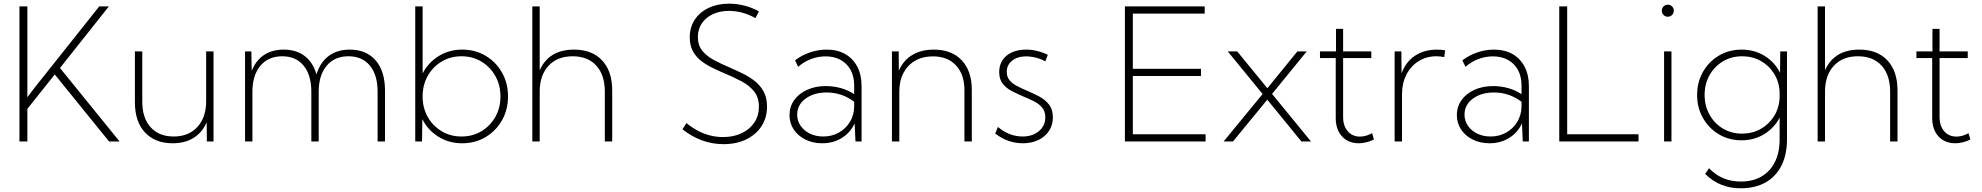

<svg xmlns="http://www.w3.org/2000/svg" viewBox="-20 -767 10745 1041"><path d="M128.4 0H85.4V-732.4H128.4V-239.7Q140.1 -255.4 150.4 -269Q160.6 -282.7 171.9 -296.9L518.1 -732.4H570.3L305.2 -398.4L628.4 0H571.3L276.9 -363.3L128.4 -176.8Z M1137.7 0H1101.6L1100.6 -104Q1076.7 -48.8 1029.8 -19.5Q982.9 9.8 916.5 9.8Q820.3 9.8 765.9 -49.1Q711.4 -107.9 711.4 -212.4V-488.3H751.5V-214.4Q751.5 -127 796.9 -76.9Q842.3 -26.9 921.9 -26.9Q1002.4 -26.9 1050 -78.6Q1097.7 -130.4 1097.7 -217.3V-488.3H1137.7Z M2067.4 0H2027.3V-270Q2027.3 -360.4 1985.6 -411.1Q1943.8 -461.9 1869.1 -461.9Q1793.9 -461.9 1751 -410.4Q1708 -358.9 1708 -270V0H1668V-270Q1668 -360.4 1626.2 -411.1Q1584.5 -461.9 1510.3 -461.9Q1435.1 -461.9 1391.8 -410.4Q1348.6 -358.9 1348.6 -270V0H1308.6V-488.3H1342.8L1344.7 -382.8Q1367.2 -439.5 1411.4 -468.8Q1455.6 -498 1518.1 -498Q1586.4 -498 1632.1 -463.1Q1677.7 -428.2 1695.8 -363.8Q1716.3 -429.7 1762.5 -463.9Q1808.6 -498 1876.5 -498Q1966.3 -498 2016.8 -439.5Q2067.4 -380.9 2067.4 -276.4Z M2268.1 0H2231.4V-732.4H2271.5V-369.1Q2301.3 -427.2 2357.9 -462.6Q2414.6 -498 2485.8 -498Q2556.6 -498 2612.8 -464.6Q2668.9 -431.2 2701.7 -373.8Q2734.4 -316.4 2734.4 -244.1Q2734.4 -172.4 2701.7 -114.7Q2668.9 -57.1 2612.8 -23.7Q2556.6 9.8 2485.8 9.8Q2413.6 9.8 2356.4 -26.1Q2299.3 -62 2270 -121.1ZM2482.4 -26.9Q2542.5 -26.9 2590.1 -55.4Q2637.7 -84 2665.5 -133.1Q2693.4 -182.1 2693.4 -244.1Q2693.4 -306.2 2665.5 -355.2Q2637.7 -404.3 2590.1 -433.1Q2542.5 -461.9 2482.4 -461.9Q2424.8 -461.9 2378.4 -435.5Q2332 -409.2 2303.7 -363.3Q2275.4 -317.4 2271.5 -259.3V-229Q2275.4 -170.9 2303.7 -125.2Q2332 -79.6 2378.4 -53.2Q2424.8 -26.9 2482.4 -26.9Z M2866.2 0V-732.4H2906.2V-386.2Q2956.5 -498 3092.3 -498Q3189.9 -498 3244.6 -439.5Q3299.3 -380.9 3299.3 -276.4V0H3259.3V-270Q3259.3 -360.4 3213.1 -411.1Q3167 -461.9 3084.5 -461.9Q3002 -461.9 2954.1 -410.4Q2906.2 -358.9 2906.2 -270V0Z M3680.2 -66.4 3702.1 -99.6Q3732.4 -74.7 3764.4 -57.9Q3796.4 -41 3830.6 -32.5Q3864.7 -23.9 3900.4 -23.9Q3957.5 -23.9 4001.5 -44.9Q4045.4 -65.9 4070.1 -103Q4094.7 -140.1 4094.7 -188Q4094.7 -239.3 4068.4 -271.7Q4042 -304.2 4000.5 -326.2Q3959 -348.1 3913.1 -367.2Q3877.4 -382.3 3842.8 -399.2Q3808.1 -416 3780.3 -438Q3752.4 -460 3736.1 -490.7Q3719.7 -521.5 3719.7 -564.5Q3719.7 -618.7 3746.6 -659.9Q3773.4 -701.2 3822 -724.1Q3870.6 -747.1 3933.6 -747.1Q3976.1 -747.1 4017.1 -736.3Q4058.1 -725.6 4095.2 -705.1L4075.7 -668.9Q4042 -688 4005.4 -698Q3968.8 -708 3932.6 -708Q3882.8 -708 3845 -690.2Q3807.1 -672.4 3785.4 -640.6Q3763.7 -608.9 3763.7 -566.9Q3763.7 -521 3788.3 -491.2Q3813 -461.4 3852.3 -440.7Q3891.6 -419.9 3935.5 -401.4Q3972.7 -385.3 4008.8 -367.4Q4044.9 -349.6 4074.2 -325.9Q4103.5 -302.2 4121.1 -269.3Q4138.7 -236.3 4138.7 -189Q4138.7 -128.9 4108.9 -83Q4079.1 -37.1 4025.9 -11.2Q3972.7 14.6 3902.8 14.6Q3842.3 14.6 3785.6 -6.1Q3729 -26.9 3680.2 -66.4Z M4651.4 0H4618.2L4613.8 -98.1Q4591.3 -48.8 4544.9 -19.5Q4498.5 9.8 4437.5 9.8Q4387.2 9.8 4346.9 -10.3Q4306.6 -30.3 4283.7 -64.7Q4260.7 -99.1 4260.7 -142.6Q4260.7 -189 4286.1 -224.4Q4311.5 -259.8 4356 -280Q4400.4 -300.3 4458 -300.3Q4500 -300.3 4539.8 -289.1Q4579.6 -277.8 4611.3 -256.3V-302.2Q4611.3 -352.1 4592 -387.5Q4572.8 -422.9 4537.8 -442.1Q4502.9 -461.4 4456.1 -461.4Q4416 -461.4 4377.7 -447Q4339.4 -432.6 4307.6 -404.8L4290.5 -439.9Q4328.1 -468.3 4372.6 -483.2Q4417 -498 4461.9 -498Q4520 -498 4562.5 -473.9Q4605 -449.7 4628.2 -405.3Q4651.4 -360.8 4651.4 -300.3ZM4443.8 -26.9Q4490.2 -26.9 4528.1 -48.1Q4565.9 -69.3 4588.4 -106.4Q4610.8 -143.6 4611.3 -190.9V-215.3Q4578.1 -240.2 4540.8 -252.9Q4503.4 -265.6 4462.4 -265.6Q4392.1 -265.6 4347.2 -231.9Q4302.2 -198.2 4302.2 -145.5Q4302.2 -111.8 4320.8 -85Q4339.4 -58.1 4371.3 -42.5Q4403.3 -26.9 4443.8 -26.9Z M5249 0H5209V-277.3Q5209 -363.3 5163.3 -412.4Q5117.7 -461.4 5037.6 -461.4Q4982.9 -461.4 4942.1 -438Q4901.4 -414.6 4878.7 -371.8Q4856 -329.1 4856 -271V0H4815.9V-488.3H4852.5L4853.5 -383.8Q4877.9 -439.9 4926.5 -469Q4975.1 -498 5043 -498Q5139.6 -498 5194.3 -440.2Q5249 -382.3 5249 -280.3Z M5376 -43 5390.6 -78.6Q5409.2 -62.5 5430.7 -50.8Q5452.1 -39.1 5475.8 -33Q5499.5 -26.9 5523.4 -26.9Q5578.1 -26.9 5612.8 -55.9Q5647.5 -85 5647.5 -130.4Q5647.5 -163.1 5630.4 -183.6Q5613.3 -204.1 5586.2 -217.8Q5559.1 -231.4 5528.8 -243.7Q5497.1 -257.3 5466.8 -272.7Q5436.5 -288.1 5417 -312.7Q5397.5 -337.4 5397.5 -376.5Q5397.5 -413.6 5415.5 -440.9Q5433.6 -468.3 5466.6 -483.2Q5499.5 -498 5543 -498Q5603.5 -498 5661.1 -469.7L5647.5 -434.1Q5633.8 -442.4 5616.2 -448.5Q5598.6 -454.6 5579.8 -458Q5561 -461.4 5543.5 -461.4Q5497.1 -461.4 5467.8 -438.2Q5438.5 -415 5438.5 -377Q5438.5 -351.1 5452.9 -333Q5467.3 -314.9 5492.4 -301.5Q5517.6 -288.1 5550.3 -274.4Q5583.5 -260.3 5615.2 -243.4Q5647 -226.6 5667.7 -200Q5688.5 -173.3 5688.5 -130.4Q5688.5 -88.9 5667.7 -57.4Q5647 -25.9 5610.4 -8.1Q5573.7 9.8 5525.9 9.8Q5443.8 9.8 5376 -43Z M6079.1 0V-732.4H6511.7V-693.4H6122.1V-394H6491.7V-355H6122.1V-39.1H6516.6V0Z M6665 0H6614.3L6825.7 -257.3L6636.7 -488.3H6688L6851.6 -288.6L7014.2 -488.3H7064.9L6877 -257.8L7087.9 0H7036.1L6851.1 -226.6Z M7429.2 -10.7Q7387.7 9.8 7346.7 9.8Q7309.6 9.8 7281.5 -6.8Q7253.4 -23.4 7237.8 -54Q7222.2 -84.5 7222.2 -125V-452.1H7136.7V-488.3H7223.6V-610.4H7262.2V-488.3H7415V-452.1H7262.2V-132.3Q7262.2 -84.5 7287.4 -55.4Q7312.5 -26.4 7354 -26.4Q7385.7 -26.4 7419.4 -44.9Z M7581.5 0H7541.5V-488.3H7578.1L7579.1 -369.1Q7602.1 -432.1 7652.3 -465.1Q7702.6 -498 7771 -498Q7782.2 -498 7793.2 -497.1Q7804.2 -496.1 7815.4 -494.1L7810.5 -457.5Q7788.6 -461.9 7768.1 -461.9Q7713.4 -461.9 7671.1 -435.3Q7628.9 -408.7 7605.2 -362.1Q7581.5 -315.4 7581.5 -255.4Z M8269.5 0H8236.3L8231.9 -98.1Q8209.5 -48.8 8163.1 -19.5Q8116.7 9.8 8055.7 9.8Q8005.4 9.8 7965.1 -10.3Q7924.8 -30.3 7901.9 -64.7Q7878.9 -99.1 7878.9 -142.6Q7878.9 -189 7904.3 -224.4Q7929.7 -259.8 7974.1 -280Q8018.6 -300.3 8076.2 -300.3Q8118.2 -300.3 8158 -289.1Q8197.8 -277.8 8229.5 -256.3V-302.2Q8229.5 -352.1 8210.2 -387.5Q8190.9 -422.9 8156 -442.1Q8121.1 -461.4 8074.2 -461.4Q8034.2 -461.4 7995.8 -447Q7957.5 -432.6 7925.8 -404.8L7908.7 -439.9Q7946.3 -468.3 7990.7 -483.2Q8035.2 -498 8080.1 -498Q8138.2 -498 8180.7 -473.9Q8223.1 -449.7 8246.3 -405.3Q8269.5 -360.8 8269.5 -300.3ZM8062 -26.9Q8108.4 -26.9 8146.2 -48.1Q8184.1 -69.3 8206.5 -106.4Q8229 -143.6 8229.5 -190.9V-215.3Q8196.3 -240.2 8158.9 -252.9Q8121.6 -265.6 8080.6 -265.6Q8010.3 -265.6 7965.3 -231.9Q7920.4 -198.2 7920.4 -145.5Q7920.4 -111.8 7939 -85Q7957.5 -58.1 7989.5 -42.5Q8021.5 -26.9 8062 -26.9Z M8863.8 0H8434.1V-732.4H8477.1V-39.1H8863.8Z M9022.5 -676.3Q9008.8 -676.3 8999.5 -686Q8990.2 -695.8 8990.2 -709.5Q8990.2 -722.7 8999.5 -732.2Q9008.8 -741.7 9022.5 -741.7Q9036.1 -741.7 9045.7 -732.2Q9055.2 -722.7 9055.2 -709Q9055.2 -695.3 9045.7 -685.8Q9036.1 -676.3 9022.5 -676.3ZM9042.5 0H9002.4V-488.3H9042.5Z M9422.4 -6.3Q9354 -6.3 9299.6 -38.8Q9245.1 -71.3 9213.4 -127Q9181.6 -182.6 9181.6 -252.4Q9181.6 -322.3 9213.4 -377.7Q9245.1 -433.1 9299.8 -465.6Q9354.5 -498 9423.3 -498Q9492.7 -498 9547.6 -463.9Q9602.5 -429.7 9631.3 -372.6L9632.3 -488.3H9668.9V-11.7Q9668.9 70.8 9638.9 130.6Q9608.9 190.4 9552.5 222.2Q9496.1 253.9 9417 253.9Q9303.2 253.9 9225.1 175.8L9246.1 145Q9314.9 217.3 9418.5 217.3Q9483.9 217.3 9531 189.7Q9578.1 162.1 9603.5 110.8Q9628.9 59.6 9628.9 -11.2V-129.4Q9600.6 -73.7 9545.9 -40Q9491.2 -6.3 9422.4 -6.3ZM9425.3 -42.5Q9481 -42.5 9525.9 -67.6Q9570.8 -92.8 9598.4 -136.7Q9626 -180.7 9628.9 -236.3V-268.6Q9626 -324.2 9598.6 -367.9Q9571.3 -411.6 9526.4 -436.8Q9481.4 -461.9 9425.8 -461.9Q9368.2 -461.9 9322 -434.6Q9275.9 -407.2 9249 -359.6Q9222.2 -312 9222.2 -252.4Q9222.2 -192.9 9249 -145Q9275.9 -97.2 9321.8 -69.8Q9367.7 -42.5 9425.3 -42.5Z M9835 0V-732.4H9875V-386.2Q9925.3 -498 10061 -498Q10158.7 -498 10213.4 -439.5Q10268.1 -380.9 10268.1 -276.4V0H10228V-270Q10228 -360.4 10181.9 -411.1Q10135.7 -461.9 10053.2 -461.9Q9970.7 -461.9 9922.9 -410.4Q9875 -358.9 9875 -270V0Z M10663.1 -10.7Q10621.6 9.8 10580.6 9.8Q10543.5 9.8 10515.4 -6.8Q10487.3 -23.4 10471.7 -54Q10456.1 -84.5 10456.1 -125V-452.1H10370.6V-488.3H10457.5V-610.4H10496.1V-488.3H10648.9V-452.1H10496.1V-132.3Q10496.1 -84.5 10521.2 -55.4Q10546.4 -26.4 10587.9 -26.4Q10619.6 -26.4 10653.3 -44.9Z"/></svg>

Font: Kumbh Sans ExtraLight
Style: Regular
Weight: 250
Version: Version 1.005